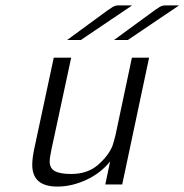

<svg xmlns="http://www.w3.org/2000/svg" viewBox="-20 -687 687 715"><path d="M100.1 -73.2Q100.1 -96.2 106.9 -129.9L180.2 -472.2H245.1L171.9 -131.8Q165 -99.6 165 -85.9Q165 -60.1 184.6 -49.6Q204.1 -39.1 245.1 -39.1Q306.2 -39.1 345 -73Q383.8 -106.9 398.9 -144Q403.8 -158.2 410.2 -184.1L471.2 -472.2H535.2L435.1 0H372.1L390.1 -85.9Q355 -42 301 -17.1Q247.1 7.8 193.8 7.8Q100.1 7.8 100.1 -73.2ZM230 -538.1Q278.8 -574.2 339.4 -618.2Q389.2 -655.3 399.7 -661.1Q410.2 -667 421.4 -667H472.2L281.2 -538.1ZM404.8 -538.1Q453.6 -574.2 514.2 -618.2Q564 -655.3 574.5 -661.1Q585 -667 596.2 -667H647L456.1 -538.1Z"/></svg>

Font: CMU Bright
Style: Oblique
Weight: 500
Italic angle: -12°
Version: Version 0.7.0